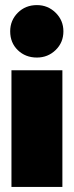

<svg xmlns="http://www.w3.org/2000/svg" viewBox="-20 -570 289 754"><path d="M20 -447Q20 -490 50 -520Q80 -550 125 -550Q168 -550 198.5 -520Q229 -490 229 -447Q229 -403 198.5 -373.5Q168 -344 125 -344Q80 -344 50 -373Q20 -402 20 -447ZM25 -294H225V164H25Z"/></svg>

Font: Prompt ExtraBold
Style: Regular
Weight: 800
Designer: Katatrad Team
Foundry: CadsonDemak
Version: Version 1.000